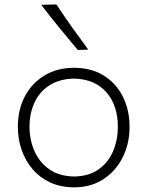

<svg xmlns="http://www.w3.org/2000/svg" viewBox="-20 -820 653 851"><path d="M308.6 -37.6Q241.2 -39.1 197.5 -70.3Q153.8 -101.6 132.3 -151.4Q110.8 -201.2 110.8 -257.8Q110.8 -317.4 132.8 -365.2Q154.8 -413.1 199 -441.7Q243.2 -470.2 308.6 -471.7Q400.9 -469.2 451.7 -410.9Q502.4 -352.5 502.4 -257.8Q502.4 -201.2 481.9 -151.4Q461.4 -101.6 418.5 -70.3Q375.5 -39.1 308.6 -37.6ZM308.6 10.3Q382.8 10.3 438 -25.6Q493.2 -61.5 523.7 -122.3Q554.2 -183.1 554.2 -257.8Q554.2 -332 524.7 -391.4Q495.1 -450.7 439.9 -485.1Q384.8 -519.5 308.1 -519.5Q233.9 -519.5 177.7 -485.8Q121.6 -452.1 90.3 -393.1Q59.1 -334 59.1 -257.8Q59.1 -204.6 75.7 -156.2Q92.3 -107.9 124 -70.6Q155.8 -33.2 202.1 -11.5Q248.5 10.3 308.6 10.3ZM324.7 -598.6 371.1 -600.1Q334 -650.4 298.6 -700.2Q263.2 -750 230 -800.3L162.6 -798.8Q201.2 -748 241.9 -698.2Q282.7 -648.4 324.7 -598.6Z"/></svg>

Font: Pinar-VF-FD
Style: Regular
Weight: 300
Designer: Amin Abedi
Version: Version 3.0